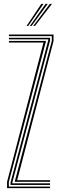

<svg xmlns="http://www.w3.org/2000/svg" viewBox="-20 -980 317 1000"><path d="M56.5 -33.2 249.8 -767.2V-791.8H26.5V-800H258.8V-766.2L69.5 -41.5H240.8V-33.2ZM35 -16.8V-30.2L231.5 -771V-775H26.5V-783.2H240.8V-769L44.2 -29V-25H240.8V-16.8ZM16.8 0V-33.2L206.5 -758.5H26.5V-766.8H219.8L26 -32.2V-8.2H240.8V0ZM118.5 -845 195.2 -959.8H206.5L127.2 -845ZM153.2 -845 239.5 -959.8H250.8L162.2 -845ZM135.8 -845 217.2 -959.8H228.8L144.8 -845Z"/></svg>

Font: Big Shoulders Inline Display Light
Style: Regular
Weight: 300
Designer: Patric King
Foundry: XO Type Co
Version: Version 1.000